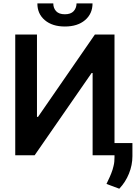

<svg xmlns="http://www.w3.org/2000/svg" viewBox="-20 -935 817 1156"><path d="M440.9 -914.6H537.1Q537.1 -852.1 491.9 -813.7Q446.8 -775.4 370.6 -775.4Q294.9 -775.4 249.8 -813.7Q204.6 -852.1 205.1 -914.6H300.8Q300.8 -886.2 317.9 -867.7Q335 -849.1 370.6 -849.1Q406.2 -849.1 423.3 -867.7Q440.4 -886.2 440.9 -914.6ZM71.8 -727.1H202.6V-231.4H209L551.3 -727.1H669.4V-73.7H777.3V4.9Q777.3 59.1 756.3 110.6Q735.4 162.1 698.2 201.2L621.1 172.4Q623 168 630.6 152.1Q638.2 136.2 640.9 130.1Q643.6 124 649.4 109.9Q655.3 95.7 657.7 86.7Q660.2 77.6 663.6 64.5Q667 51.3 668.2 38.3Q669.4 25.4 669.4 11.7V0H537.6V-495.6H531.7L188.5 0H71.8Z"/></svg>

Font: Interop SemBd
Style: Regular
Weight: 600
Designer: Rasmus Andersson, Google, Jang Haemin
Foundry: jhaemin
Version: Version 1.007